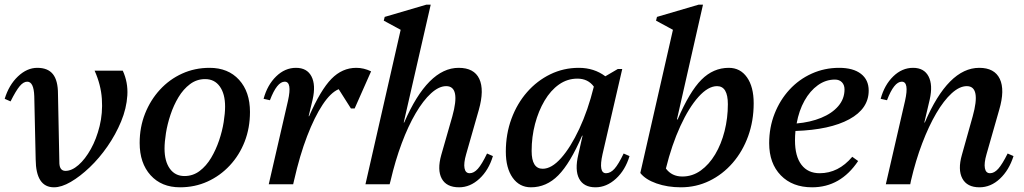

<svg xmlns="http://www.w3.org/2000/svg" viewBox="-25 -785 4361 818"><path d="M205 13Q128 13 127 -106L121 -375Q119 -437 91 -437Q75 -437 59 -418Q43 -399 20 -353L-5 -364Q13 -423 51.5 -459.5Q90 -496 134 -496Q179 -496 200.5 -469Q222 -442 222 -385L228 -88Q230 -57 254 -57Q281 -57 309.5 -82Q338 -107 362 -150Q386 -193 399.5 -248Q413 -303 409 -363.5Q405 -424 378 -484H498Q521 -434 517.5 -378.5Q514 -323 491 -267.5Q468 -212 433 -161.5Q398 -111 357 -72Q316 -33 276.5 -10Q237 13 205 13Z M742 13Q663 13 616.5 -38.5Q570 -90 570 -176Q570 -243 593 -301Q616 -359 656.5 -403Q697 -447 751 -471.5Q805 -496 868 -496Q947 -496 993.5 -445Q1040 -394 1040 -308Q1040 -240 1017.5 -182Q995 -124 954 -80Q913 -36 859 -11.5Q805 13 742 13ZM761 -35Q797 -35 825.5 -56.5Q854 -78 874.5 -112.5Q895 -147 908.5 -187Q922 -227 928 -265Q934 -303 934 -331Q934 -385 911.5 -416.5Q889 -448 849 -448Q813 -448 784.5 -426.5Q756 -405 735.5 -371Q715 -337 701.5 -296.5Q688 -256 682 -218Q676 -180 676 -152Q676 -98 698.5 -66.5Q721 -35 761 -35Z M1120 0 1202 -356Q1220 -437 1188 -437Q1155 -437 1125 -358L1098 -364Q1114 -423 1151.5 -459.5Q1189 -496 1236 -496Q1283 -496 1302 -459.5Q1321 -423 1307 -361L1290 -290H1292Q1341 -402 1387 -449Q1433 -496 1493 -496Q1525 -496 1556 -481L1486 -323H1470L1418 -405Q1384 -391 1349.5 -339Q1315 -287 1283.5 -205Q1252 -123 1228 -17L1224 0Z M1532 0 1682 -658 1610 -697 1614 -713 1791 -765H1810L1695 -263H1697Q1798 -496 1929 -496Q1995 -496 2017 -449Q2039 -402 2015 -317L1961 -128Q1950 -90 1954 -68.5Q1958 -47 1976 -47Q1994 -47 2011 -66Q2028 -85 2050 -131L2075 -120Q2057 -60 2017.5 -23.5Q1978 13 1931 13Q1877 13 1857 -24Q1837 -61 1855 -125L1902 -289Q1938 -418 1876 -418Q1845 -418 1811.5 -387.5Q1778 -357 1746 -302.5Q1714 -248 1686.5 -174.5Q1659 -101 1639 -15L1635 0Z M2237 13Q2188 13 2159 -28Q2130 -69 2130 -139Q2130 -214 2154 -279Q2178 -344 2220.5 -392.5Q2263 -441 2319.5 -468.5Q2376 -496 2441 -496Q2506 -496 2554 -460L2607 -491H2626L2542 -128Q2524 -47 2557 -47Q2576 -47 2593 -66Q2610 -85 2632 -131L2657 -120Q2639 -60 2599 -23.5Q2559 13 2512 13Q2462 13 2442.5 -23.5Q2423 -60 2439 -127L2457 -207H2455Q2404 -89 2353.5 -38Q2303 13 2237 13ZM2240 -142Q2240 -66 2287 -66Q2325 -66 2365.5 -111.5Q2406 -157 2443 -236Q2480 -315 2505 -416Q2480 -450 2435 -450Q2392 -450 2356.5 -425Q2321 -400 2295 -356Q2269 -312 2254.5 -257Q2240 -202 2240 -142Z M2703 -48 2842 -658 2770 -697 2774 -713 2951 -765H2970L2859 -276H2862Q2913 -395 2963.5 -445.5Q3014 -496 3080 -496Q3129 -496 3157.5 -455.5Q3186 -415 3186 -345Q3186 -270 3162.5 -205Q3139 -140 3096.5 -91Q3054 -42 2997.5 -14.5Q2941 13 2876 13Q2819 13 2772 -3.5Q2725 -20 2703 -48ZM3030 -418Q2992 -418 2951 -372.5Q2910 -327 2873.5 -247.5Q2837 -168 2812 -67Q2837 -33 2882 -33Q2925 -33 2960.5 -58.5Q2996 -84 3022 -127.5Q3048 -171 3062 -226.5Q3076 -282 3076 -341Q3076 -418 3030 -418Z M3435 13Q3351 13 3301.5 -38Q3252 -89 3252 -175Q3252 -242 3275 -300.5Q3298 -359 3338.5 -403Q3379 -447 3433.5 -471.5Q3488 -496 3550 -496Q3610 -496 3643 -470.5Q3676 -445 3676 -399Q3676 -322 3593.5 -277Q3511 -232 3364 -227Q3362 -207 3362 -187Q3362 -119 3389.5 -83Q3417 -47 3467 -47Q3547 -47 3606 -117L3631 -99Q3556 13 3435 13ZM3532 -446Q3493 -446 3459.5 -422Q3426 -398 3402.5 -356Q3379 -314 3369 -259Q3427 -264 3473.5 -283Q3520 -302 3546.5 -333Q3573 -364 3573 -404Q3573 -423 3562 -434.5Q3551 -446 3532 -446Z M3749 0 3831 -356Q3849 -437 3817 -437Q3784 -437 3754 -358L3727 -364Q3743 -423 3780.5 -459.5Q3818 -496 3865 -496Q3912 -496 3931 -459.5Q3950 -423 3936 -361L3913 -263H3915Q4015 -496 4147 -496Q4212 -496 4234.5 -449Q4257 -402 4232 -317L4178 -128Q4167 -90 4171 -68.5Q4175 -47 4193 -47Q4211 -47 4228 -66Q4245 -85 4268 -131L4293 -120Q4274 -60 4235 -23.5Q4196 13 4148 13Q4095 13 4075 -24.5Q4055 -62 4073 -125L4119 -289Q4155 -418 4094 -418Q4063 -418 4029.5 -387.5Q3996 -357 3964 -302.5Q3932 -248 3904 -174.5Q3876 -101 3856 -15L3853 0Z"/></svg>

Font: Platypi
Style: Italic
Weight: 400
Italic angle: -13°
Designer: David Sargent
Foundry: Bolt Cutter Type
Version: Version 1.200; ttfautohint (v1.8.4.7-5d5b)